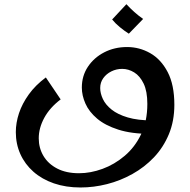

<svg xmlns="http://www.w3.org/2000/svg" viewBox="-20 -622 885 892"><path d="M354.2 249Q285.8 249 230.4 229.9Q175 210.8 135.4 175.9Q95.8 141 74.6 93.9Q53.5 46.8 53.5 -8.2Q53.5 -51.2 68.2 -95.9Q83 -140.5 113.9 -183.5Q144.8 -226.5 193 -262.2L261.8 -160.2Q211.2 -121.8 185.6 -74.5Q160 -27.2 160 20.5Q160 65.8 182 102.6Q204 139.5 245.8 161.1Q287.5 182.8 347.2 182.8Q400.8 182.8 456.2 162.5Q511.8 142.2 559.2 102Q606.8 61.8 635.6 1.5Q664.5 -58.8 664.5 -139.5Q664.5 -197.8 647.4 -233.5Q630.2 -269.2 603.5 -285.6Q576.8 -302 547.5 -302Q520.8 -302 497.4 -290.4Q474 -278.8 459.8 -258.9Q445.5 -239 445.5 -213.2Q445.5 -188.5 458 -161.9Q470.5 -135.2 498.6 -112.8Q526.8 -90.2 573.5 -76.4Q620.2 -62.5 689.5 -62.5L680.2 0Q590.8 0 529.5 -19.8Q468.2 -39.5 430.9 -71.2Q393.5 -103 376.9 -140.8Q360.2 -178.5 360.2 -215.2Q360.2 -269.5 388.4 -311.9Q416.5 -354.2 464.2 -378.9Q512 -403.5 570.5 -403.5Q627.8 -403.5 677.9 -375Q728 -346.5 759 -287.2Q790 -228 790 -135Q790 -59.8 764.6 1.4Q739.2 62.5 695.4 108.8Q651.5 155 595.1 186.4Q538.8 217.8 477.1 233.4Q415.5 249 354.2 249ZM578.5 -465.5Q557 -479.2 536.4 -496.2Q515.8 -513.2 501 -531.5L567.2 -602.5Q585.5 -582.8 603.8 -566.4Q622 -550 645 -534Z"/></svg>

Font: Marhey Light
Style: Regular
Weight: 300
Designer: Nur Syamsi & Bustanul Arifin
Foundry: Namelatype
Version: Version 1.000